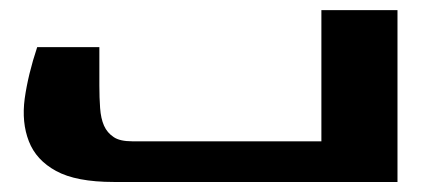

<svg xmlns="http://www.w3.org/2000/svg" viewBox="-20 -363 866 383"><path d="M772.9 -342.8V0H207Q131.8 0 91.8 -22Q52.2 -43.5 37.6 -81.1Q22.9 -118.7 29.3 -166.5Q36.1 -214.8 54.2 -269H178.2V-191.9Q178.2 -168 179.7 -147.5Q181.2 -126.5 187.5 -112.3Q193.8 -98.1 207 -89.4Q219.2 -81.1 244.1 -81.1H621.1V-342.8Z"/></svg>

Font: SimahzazaarabicW05-Bold
Style: Regular
Weight: 700
Designer: Ahmed zaza
Foundry: Ahmed zaza
Version: Version 1.001